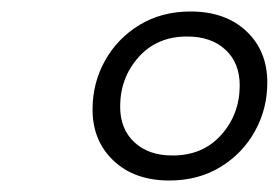

<svg xmlns="http://www.w3.org/2000/svg" viewBox="-20 -737 485 334"><path d="M311.5 -717Q372 -717 408.5 -682.8Q445 -648.5 445 -593.5Q445 -547.5 423.5 -508.8Q402 -470 363.5 -446.5Q325 -423 274.5 -423Q214 -423 177.5 -457.5Q141 -492 141 -546.5Q141 -592.5 162.5 -631.2Q184 -670 222.5 -693.5Q261 -717 311.5 -717ZM280 -466.5Q333 -466.5 365 -502.5Q397 -538.5 397 -588.5Q397 -627.5 372.2 -650.5Q347.5 -673.5 305.5 -673.5Q253 -673.5 221 -637.5Q189 -601.5 189 -551.5Q189 -512.5 213.8 -489.5Q238.5 -466.5 280 -466.5Z"/></svg>

Font: Newsreader 6pt
Style: Italic
Weight: 400
Italic angle: -17°
Designer: Hugues Gentile
Foundry: Production Type
Version: Version 1.003; ttfautohint (v1.8.3)